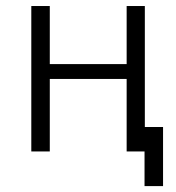

<svg xmlns="http://www.w3.org/2000/svg" viewBox="-20 -508 591 644"><path d="M465.8 -82H526.9V116.2H464.8V0H404.8V-243.2H147V0H85V-487.8H147V-293H404.8V-487.8H465.8Z"/></svg>

Font: Acari Sans Light
Style: Regular
Weight: 300
Designer: Alfredo Marco Pradil and Stefan Peev
Foundry: Hanken Design Co.
Version: Version 1.045;January 11, 2019;FontCreator 11.5.0.2425 64-bi